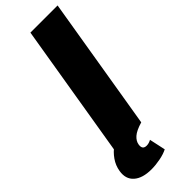

<svg xmlns="http://www.w3.org/2000/svg" viewBox="-362 -752 985 985"><g transform="rotate(-45 130.5 -260.0)"><path d="M319.3 -727.5 198.7 0H1.5L122.1 -727.5ZM65.9 208Q1 208 -32 178.7Q-64.9 149.4 -56.2 97.7Q-50.8 63.5 -30.3 34.2Q-9.8 4.9 17.1 -13.2L198.7 0Q152.3 13.7 132.3 31.5Q112.3 49.3 108.9 70.8Q103.5 104.5 134.3 104.5Q149.9 104.5 167 95.2L186 183.1Q163.6 194.8 129.9 201.4Q96.2 208 65.9 208Z"/></g></svg>

Font: Inter Black
Style: Italic
Weight: 900
Italic angle: -9.39999°
Designer: Rasmus Andersson
Foundry: rsms
Version: Version 4.000;git-a52131595